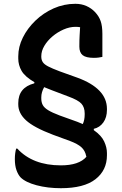

<svg xmlns="http://www.w3.org/2000/svg" viewBox="-20 -740 640 1009"><path d="M300 129Q395 129 434 84L433 80Q427 51 407.5 33.5Q388 16 348 1L258 -32Q158 -70 117 -107.5Q76 -145 76 -191V-198Q76 -280 160 -302L161 -308Q111 -337 93.5 -367.5Q76 -398 76 -432V-444Q76 -494 100 -542.5Q124 -591 166 -631.5Q208 -672 262 -696Q316 -720 376 -720Q408 -720 434 -708.5Q460 -697 479 -677Q500 -655 509 -629Q518 -603 518 -562V-441Q509 -439 498 -437.5Q487 -436 473 -436Q432 -436 414.5 -450Q397 -464 397 -495Q397 -532 398.5 -555Q400 -578 401 -597Q391 -599 377 -599Q346 -599 314 -585Q282 -571 255.5 -548.5Q229 -526 213 -499Q197 -472 197 -445V-442Q197 -426 204.5 -414Q212 -402 233 -391Q254 -380 294 -365L386 -332Q463 -304 502.5 -263Q542 -222 542 -168V-163Q542 -123 523 -96.5Q504 -70 473 -63V-56Q513 -28 527.5 3.5Q542 35 542 64V76Q542 155 481.5 202Q421 249 300 249Q230 249 172 233.5Q114 218 88 192Q75 178 66.5 154Q58 130 58 96Q58 79 60 65Q62 51 65 41H71Q152 129 300 129ZM386 -100Q401 -94 415 -88Q425 -109 425 -138V-144Q425 -176 408 -195Q391 -214 339 -233L252 -266Q231 -274 212 -282Q197 -255 197 -229V-222Q197 -203 204.5 -188.5Q212 -174 233 -161Q254 -148 294 -133Z"/></svg>

Font: Recursive Mn Csl St SmB
Style: Regular
Weight: 600
Monospace: yes
Version: Version 1.079;hotconv 1.0.112;makeotfexe 2.5.65598; ttfautoh